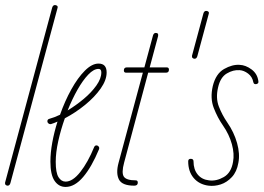

<svg xmlns="http://www.w3.org/2000/svg" viewBox="-21 -733 1041 758"><path d="M9 0Q5 0 1.5 -3Q-2 -6 -1 -12L185 -703Q188 -713 196 -713Q201 -713 204.5 -710Q208 -707 206 -701L20 -10Q17 0 9 0Z M238 5Q211 5 194.5 -19Q178 -43 178 -95Q178 -130 185.5 -171Q193 -212 206 -253Q193 -247 180 -243Q175 -242 170.5 -245.5Q166 -249 166 -254Q166 -262 174 -264Q193 -269 216 -280Q235 -334 260.5 -380Q286 -426 314 -454Q342 -482 368 -482Q400 -482 400 -447Q400 -417 376.5 -383.5Q353 -350 315 -319Q277 -288 235 -266Q219 -221 209 -176Q199 -131 199 -94Q199 -51 210 -33.5Q221 -16 238 -16Q266 -16 296 -54Q326 -92 351 -153Q354 -159 360 -159Q365 -159 368.5 -154.5Q372 -150 370 -144Q341 -74 307.5 -34.5Q274 5 238 5ZM368 -461Q349 -461 327.5 -438.5Q306 -416 285 -379Q264 -342 246 -297Q279 -317 309.5 -342.5Q340 -368 359.5 -395.5Q379 -423 379 -447Q379 -461 368 -461Z M509 0Q461 0 448.5 -24.5Q436 -49 447 -90L543 -446H477Q468 -446 468 -455Q468 -467 480 -467H549L583 -593Q586 -603 594 -603Q606 -603 603 -590L570 -467H637Q646 -467 646 -458Q646 -446 634 -446H564L469 -91Q458 -50 468 -35.5Q478 -21 515 -21Q523 -21 523 -12Q523 0 509 0Z M747 -501Q743 -501 739.5 -504Q736 -507 737 -513L782 -680Q785 -690 793 -690Q798 -690 801.5 -687Q805 -684 803 -678L758 -511Q755 -501 747 -501Z M802 0Q765 -5 743.5 -30.5Q722 -56 722 -96Q722 -106 732 -106Q743 -106 743 -96Q743 -64 759.5 -44Q776 -24 804 -21Q833 -17 862.5 -34Q892 -51 899 -94Q905 -125 894.5 -163.5Q884 -202 859 -238Q838 -268 823 -306.5Q808 -345 819 -393Q831 -442 863.5 -460.5Q896 -479 925 -477Q949 -476 972 -459Q995 -442 999 -413Q1001 -403 991 -401Q981 -399 979 -409Q975 -430 958.5 -442.5Q942 -455 925 -456Q900 -458 874.5 -443Q849 -428 840 -388Q830 -346 843 -312.5Q856 -279 876 -250Q903 -211 915 -168Q927 -125 920 -90Q914 -55 894.5 -34Q875 -13 850.5 -5Q826 3 802 0Z"/></svg>

Font: Zen Loop
Style: Italic
Weight: 400
Italic angle: -15°
Designer: Yoshimichi Ohira
Foundry: A-1 Corp ZenFonts
Version: Version 1.000; ttfautohint (v1.8.3)